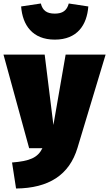

<svg xmlns="http://www.w3.org/2000/svg" viewBox="-41 -849 625 1100"><path d="M273 -622C402 -622 457 -706 465 -812L353 -829C342 -788 317 -771 273 -771C228 -771 203 -788 193 -829L80 -812C88 -706 144 -622 273 -622ZM564 -536H335L265 -133L215 -536H-21L126 0H202C175 55 129 74 28 82L51 231C238 229 356 154 403 -2Z"/></svg>

Font: Fira Sans Ultra
Style: Regular
Weight: 950
Designer: Carrois Corporate & Edenspiekermann AG
Foundry: Carrois Corporate GbR & Edenspiekermann AG
Version: Version 4.203;PS 004.203;hotconv 1.0.88;makeotf.lib2.5.64775